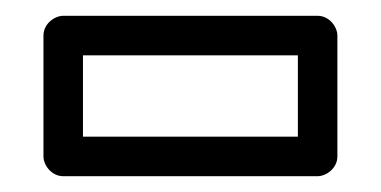

<svg xmlns="http://www.w3.org/2000/svg" viewBox="-20 -411 482 243"><path d="M85 -341H357V-238H85ZM60 -391C49.3 -391 35 -381.1 35 -366V-213C35 -202.3 44.9 -188 60 -188H382C392.7 -188 407 -197.9 407 -213V-366C407 -376.7 397.1 -391 382 -391Z"/></svg>

Font: Hussar Techniczny
Style: Bold 
Weight: 700
Foundry: Cannot Into Space Fonts
Version: Version 0.77